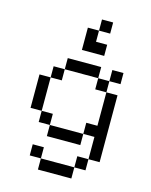

<svg xmlns="http://www.w3.org/2000/svg" viewBox="-128 -770 818 1040"><g transform="rotate(15 281.0 -250.5)"><path d="M62.5 -312.5V-125H125V-312.5ZM125 125H187.5V62.5H125ZM125 -62.5H187.5V-125H125ZM125 -312.5H187.5V-375H125ZM187.5 187.5H375V125H187.5ZM187.5 0H375V-62.5H187.5ZM187.5 -375H375V-437.5H187.5ZM250 -500H375V-562.5H312.5V-625H250ZM312.5 -625H375V-687.5H312.5ZM375 125H437.5V62.5H375ZM375 -62.5H437.5V62.5H500V-312.5H437.5V-125H375ZM375 -312.5H437.5V-375H375ZM437.5 -375H500V-437.5H437.5Z"/></g></svg>

Font: ChillMoonMono
Style: Regular
Weight: 400
Designer: Warren2060
Foundry: ChillType
Version: Version 1.000;Glyphs 3.1.1 (3135)